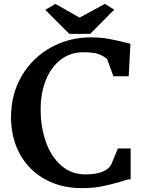

<svg xmlns="http://www.w3.org/2000/svg" viewBox="-20 -958 744 992"><path d="M37 0ZM633 -737 654 -732 645 -564H566L533 -654Q511 -671 486 -679.5Q461 -688 409 -688Q345 -688 295 -650.5Q245 -613 217.5 -546Q190 -479 190 -392Q190 -303 216.5 -226.5Q243 -150 295.5 -103.5Q348 -57 421 -57Q524 -57 554 -106L589 -191H655V-32Q643 -32 625 -26Q607 -20 603 -19Q550 -4 506 5Q462 14 403 14Q296 14 213 -31.5Q130 -77 83.5 -160.5Q37 -244 37 -353Q37 -472 92.5 -566Q148 -660 242.5 -712.5Q337 -765 449 -765Q501 -765 543.5 -757Q586 -749 633 -737ZM266 -938 391 -867 522 -938 570 -908 446 -783H338L214 -907Z"/></svg>

Font: Martel ExtraBold
Style: Regular
Weight: 800
Designer: Dan Reynolds
Foundry: Dan Reynolds
Version: Version 1.001; ttfautohint (v1.1) -l 5 -r 5 -G 72 -x 0 -D la